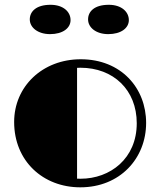

<svg xmlns="http://www.w3.org/2000/svg" viewBox="-20 -780 676 809"><path d="M39.6 -266.1C39.6 -101.6 161.1 9.3 318.4 9.3C485.8 9.3 595.7 -112.8 595.7 -262.2C595.7 -409.2 490.2 -530.3 320.3 -530.3C158.7 -530.3 39.6 -415.5 39.6 -266.1ZM304.7 -27.3V-494.1C309.1 -494.6 314 -494.6 318.8 -494.6C458 -494.6 556.2 -400.9 556.2 -260.7C556.2 -112.3 444.8 -26.9 319.3 -26.9C314.9 -26.9 310.1 -26.9 304.7 -27.3ZM436 -636.2C489.7 -636.2 522.9 -661.6 522.9 -695.3C522.9 -730 492.2 -759.8 438.5 -759.8C377.4 -759.8 351.1 -731.4 351.1 -698.2C351.1 -663.6 385.3 -636.2 436 -636.2ZM190.9 -636.2C244.6 -636.2 277.3 -661.6 277.3 -695.3C277.3 -730 247.1 -759.8 192.9 -759.8C132.3 -759.8 105.5 -731.4 105.5 -698.2C105.5 -663.6 140.1 -636.2 190.9 -636.2Z"/></svg>

Font: Limelight
Style: Regular
Weight: 400
Designer: Nicole Fally
Foundry: Nicole Fally
Version: Version 1.002